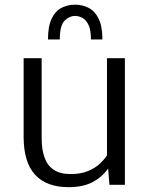

<svg xmlns="http://www.w3.org/2000/svg" viewBox="-20 -771 625 801"><path d="M266.1 9.8Q173.8 9.8 126.2 -42.2Q78.6 -94.2 78.6 -200.2V-528.3H153.8V-193.4Q153.8 -147 165.8 -113.8Q177.7 -80.6 204.1 -62.7Q230.5 -44.9 274.4 -44.9Q317.4 -44.9 347.2 -57.4Q377 -69.8 396 -87.6Q415 -105.5 426.3 -122.6V-528.3H501V0H436.5L431.2 -67.9Q404.8 -31.2 365.2 -10.7Q325.7 9.8 266.1 9.8ZM180.2 -606.4Q180.2 -661.1 195.3 -692.9Q210.4 -724.6 236.1 -738Q261.7 -751.5 293 -751.5Q324.2 -751.5 350.1 -738Q376 -724.6 391.6 -692.9Q407.2 -661.1 407.2 -606.4H359.4Q359.4 -645.5 349.4 -666.7Q339.4 -688 324 -696.3Q308.6 -704.6 293 -704.6Q269.5 -704.6 249.5 -684.8Q229.5 -665 229.5 -606.4Z"/></svg>

Font: Comme Light
Style: Regular
Weight: 300
Version: Version 1.000;gftools[0.9.27]